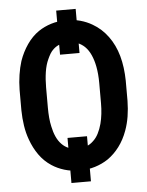

<svg xmlns="http://www.w3.org/2000/svg" viewBox="-57 -817 714 930"><g transform="rotate(-5 300.0 -352.0)"><path d="M346.2 -557.1V-771.5H251.5V-557.1ZM347.2 66.9V-152.3H252.4V66.9ZM557.6 -305.7V-404.3Q557.1 -436 553.2 -466.6Q549.3 -497.1 541.5 -524.9Q526.4 -579.1 495.6 -621.1Q464.8 -663.1 421.4 -688Q395 -703.6 363.8 -712.2Q332.5 -720.7 296.4 -720.7Q256.3 -720.7 222.4 -710.2Q188.5 -699.7 160.2 -680.7Q127.4 -658.2 102.5 -622.3Q77.6 -586.4 62.5 -543Q52.7 -511.7 47.4 -476.8Q42 -441.9 41.5 -404.3V-305.7Q42 -266.6 47.6 -230Q53.2 -193.4 64.9 -161.6Q80.1 -119.1 104.2 -85.2Q128.4 -51.3 162.6 -28.8Q189.9 -10.7 223.6 -0.5Q257.3 9.8 296.9 9.8Q337.9 9.8 372.6 -1Q407.2 -11.7 436 -30.8Q468.8 -53.7 493.4 -86.7Q518.1 -119.6 533.7 -162.6Q545.4 -194.3 551.3 -230.7Q557.1 -267.1 557.6 -305.7ZM428.7 -405.3V-305.7Q428.7 -278.8 425.8 -253.7Q422.9 -228.5 417 -206.1Q410.2 -180.7 399.4 -159.7Q388.7 -138.7 372.6 -124.5Q358.4 -110.8 339.4 -103.5Q320.3 -96.2 296.9 -96.2Q272 -96.2 253.2 -104Q234.4 -111.8 220.7 -126Q205.1 -141.6 194.8 -164.3Q184.6 -187 179.2 -213.9Q174.3 -234.9 172.4 -258.1Q170.4 -281.2 170.4 -305.7V-405.3Q170.4 -445.3 175.8 -480.2Q181.2 -515.1 193.4 -541Q199.2 -554.2 206.3 -566.2Q213.4 -578.1 223.6 -587.4Q237.3 -600.1 255.1 -606.9Q272.9 -613.8 296.4 -613.8Q321.3 -613.8 340.8 -605.7Q360.4 -597.7 375.5 -583.5Q393.1 -566.4 404.5 -540.8Q416 -515.1 421.9 -483.4Q425.3 -465.3 427 -445.3Q428.7 -425.3 428.7 -405.3Z"/></g></svg>

Font: Roboto Mono SemiBold
Style: Regular
Weight: 600
Monospace: yes
Designer: Google
Version: Version 3.000